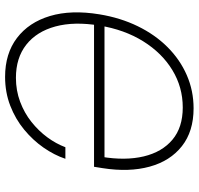

<svg xmlns="http://www.w3.org/2000/svg" viewBox="-33 -745 788 762"><g transform="rotate(-90 361.0 -364.0)"><path d="M312 10.3Q220.7 10.3 161.9 -36.1Q103 -82.5 80.6 -164.1Q58.1 -245.6 74.7 -351.1L80.1 -384.8H656.2L649.9 -343.3H102.1L119.6 -354.5Q104 -260.3 121.3 -187.5Q138.7 -114.7 187.5 -73.7Q236.3 -32.7 315.4 -32.7Q396 -32.7 463.9 -74Q531.7 -115.2 578.1 -189.7Q624.5 -264.2 640.6 -363.3Q657.2 -463.4 637 -538.1Q616.7 -612.8 564.5 -653.8Q512.2 -694.8 433.1 -694.8Q382.8 -694.8 338.4 -678.2Q293.9 -661.6 258.3 -633.3Q222.7 -605 197 -570.1Q171.4 -535.2 157.7 -498.5H111.8Q126.5 -542.5 156 -585Q185.5 -627.4 227.5 -662.1Q269.5 -696.8 322.5 -717.3Q375.5 -737.8 437 -737.8Q529.3 -737.8 591.3 -690.7Q653.3 -643.6 678.5 -559.6Q703.6 -475.6 685.1 -363.3Q671.4 -279.8 637.9 -211.2Q604.5 -142.6 554.9 -93Q505.4 -43.5 443.6 -16.6Q381.8 10.3 312 10.3Z"/></g></svg>

Font: Inter 24pt ExtraLight
Style: Italic
Weight: 250
Italic angle: -9.3988°
Version: Version 4.001;git-66647c0bb